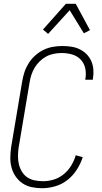

<svg xmlns="http://www.w3.org/2000/svg" viewBox="-20 -986 540 1014"><path d="M203 8Q175 8 148 2.5Q121 -3 99.5 -17.5Q78 -32 63 -53.5Q48 -75 41 -101Q34 -127 34.5 -154.5Q35 -182 39 -210L97 -555Q101 -580 109 -604.5Q117 -629 131 -651.5Q145 -674 165.5 -692.5Q186 -711 209.5 -722.5Q233 -734 258.5 -738.5Q284 -743 309 -743Q333 -743 356.5 -739.5Q380 -736 400.5 -726Q421 -716 437 -700Q453 -684 462 -663.5Q471 -643 473 -619.5Q475 -596 471 -572L470 -565H430L431 -570Q436 -599 430 -626Q424 -653 405.5 -672Q387 -691 360.5 -698.5Q334 -706 306 -706Q286 -706 265 -702Q244 -698 225 -688Q206 -678 190 -662.5Q174 -647 163 -628.5Q152 -610 145.5 -590Q139 -570 136 -549L78 -204Q75 -182 75 -160Q75 -138 80 -117.5Q85 -97 96 -79Q107 -61 124 -49.5Q141 -38 163 -33.5Q185 -29 207 -29Q235 -29 263.5 -37.5Q292 -46 316 -65.5Q340 -85 356 -111.5Q372 -138 380 -166L417 -156Q406 -122 386 -90.5Q366 -59 337 -36Q308 -13 272.5 -2.5Q237 8 203 8ZM234 -807 207 -830 328 -966H380L455 -827L423 -810L348 -932Z"/></svg>

Font: Iosevka Term Curly Extralight
Style: Italic
Weight: 200
Italic angle: -9°
Designer: Belleve Invis
Foundry: Belleve Invis
Version: Version 32.3.0